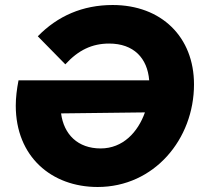

<svg xmlns="http://www.w3.org/2000/svg" viewBox="-20 -732 812 767"><path d="M576 -411H54C47 -375 43 -342 43 -310C43 -106 186 15 370 15C596 15 755 -176 755 -395C755 -584 625 -712 430 -712C310 -712 210 -668 131 -587L241 -475C293 -532 348 -558 416 -558C514 -558 569 -500 576 -411ZM224 -279 559 -283C531 -204 471 -139 382 -139C291 -139 235 -195 224 -279Z"/></svg>

Font: Fixel Display ExtraBold
Style: Italic
Weight: 800
Italic angle: -10°
Designer: AlfaBravo + MacPaw
Foundry: Kyrylo Tkachov, Marchela Mozhyna, Serhii Makarenko, Maria Weinstein, Zakhar Kryvoshyya
Version: Version 1.210;Glyphs 3.2 (3217)